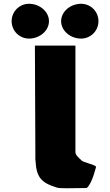

<svg xmlns="http://www.w3.org/2000/svg" viewBox="-20 -994 582 1015"><path d="M133.5 -974C82.5 -974 41.5 -933 41.5 -882C41.5 -831 82.5 -790 133.5 -790C189.3 -790 238.9 -831 238.9 -882C238.9 -933 189.3 -974 133.5 -974ZM408.5 -974C352.7 -974 303.1 -933 303.1 -882C303.1 -831 352.7 -790 408.5 -790C459.5 -790 500.5 -831 500.5 -882C500.5 -933 459.5 -974 408.5 -974ZM164.5 -753H378.7V-191C378.9 -173 395.1 -161.8 411.9 -145C421.1 -135.7 479.8 -124 488 -113C488 -113 466.8 -21.3 438.1 0C348.4 0 301.3 4.3 278.3 -3C196.5 -28.9 171.8 -57.6 167.5 -148L166.9 -148V-166.5C166.8 -176.7 166.8 -187.5 166.9 -199V-200Z"/></svg>

Font: Hussar
Style: BdSuprExt
Weight: 700
Foundry: Cannot Into Space Fonts
Version: Version 2.00